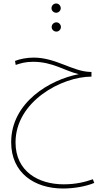

<svg xmlns="http://www.w3.org/2000/svg" viewBox="-20 -686 616 1100"><path d="M302 -613C316 -613 328 -625 328 -639C328 -654 316 -666 302 -666C287 -666 275 -654 275 -639C275 -625 287 -613 302 -613ZM303 -505C317 -505 329 -517 329 -531C329 -546 317 -558 303 -558C288 -558 276 -546 276 -531C276 -517 288 -505 303 -505ZM341 394C404 394 472 382 520 362L512 341C469 356 416 370 345 370C200 370 69 296 69 130C69 -106 335 -247 504 -247V-274H496C395 -277 300 -356 173 -356C133 -356 94 -348 66 -337L70 -314C97 -323 124 -332 170 -332C282 -332 351 -280 431 -261C267 -230 44 -100 44 129C44 306 179 394 341 394Z"/></svg>

Font: Noto Sans Arabic SemCond Thin
Style: Regular
Weight: 100
Width: 4
Designer: Monotype Design Team, Nadine Chahine, Nizar Qandah and Khaled Hosny
Foundry: Monotype Imaging Inc.
Version: Version 2.012